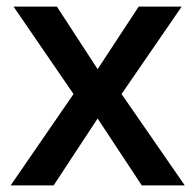

<svg xmlns="http://www.w3.org/2000/svg" viewBox="-20 -560 591 580"><path d="M202.1 -275.9 21 -540H151.9L274.9 -351.1L398.9 -540H528.8L347.2 -275.9L538.1 0H408.2L274.9 -202.1L142.1 0H12.2Z"/></svg>

Font: CAA NEO Sans SemiBold
Style: Regular
Weight: 600
Version: Version 1.10